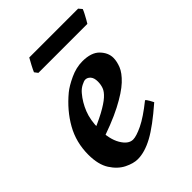

<svg xmlns="http://www.w3.org/2000/svg" viewBox="-192 -729 844 844"><g transform="rotate(-45 229.5 -307.0)"><path d="M402.8 -371.1Q402.8 -349.6 392.8 -323.7Q382.8 -297.9 351.6 -268.3Q320.3 -238.8 257.3 -206.1Q194.3 -173.3 87.9 -139.2L84.5 -189.9Q151.4 -216.8 190.7 -238Q230 -259.3 249.5 -276.9Q269 -294.4 274.9 -310.8Q280.8 -327.1 280.8 -345.7Q280.8 -368.2 270.8 -379.6Q260.7 -391.1 247.1 -391.1Q239.3 -391.1 223.1 -382.8Q207 -374.5 194.8 -359.9Q168.5 -329.1 152.6 -289.1Q136.7 -249 136.7 -195.3Q136.7 -131.3 158.9 -93.5Q181.2 -55.7 210 -55.7Q230.5 -55.7 270.3 -74.7Q310.1 -93.8 369.1 -141.1Q374.5 -138.2 382.3 -124Q390.1 -109.9 391.6 -106.4Q311.5 -36.6 259.3 -8.3Q207 20 163.6 20Q136.7 20 103.8 3.7Q70.8 -12.7 47.1 -49.6Q23.4 -86.4 23.4 -147.9Q23.4 -224.6 59.1 -287.8Q94.7 -351.1 156.2 -402.3Q178.2 -420.4 217.5 -438.7Q256.8 -457 295.4 -457Q350.6 -457 376.7 -429.9Q402.8 -402.8 402.8 -371.1ZM459 -618.2Q456.5 -610.8 450.2 -598.6Q443.8 -586.4 437.3 -574.7Q430.7 -563 427.2 -557.6H122.6L110.8 -573.2Q114.7 -583 125.5 -603.5Q136.2 -624 142.1 -633.8H445.8Z"/></g></svg>

Font: Gentium Plus
Style: Bold Italic
Weight: 700
Italic angle: -8°
Designer: Victor Gaultney, Annie Olsen, Iska Routamaa, Becca Hirsbrunner
Foundry: SIL International
Version: Version 6.101